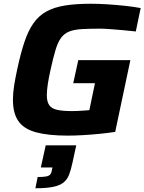

<svg xmlns="http://www.w3.org/2000/svg" viewBox="-20 -716 771 1025"><path d="M342 8Q238 8 173 -9.5Q108 -27 78.5 -69Q49 -111 49 -184Q49 -218 55.5 -259.5Q62 -301 73 -351Q91 -434 111 -493.5Q131 -553 159 -592.5Q187 -632 227.5 -654.5Q268 -677 326 -686.5Q384 -696 465 -696Q506 -696 553 -693Q600 -690 647 -685Q694 -680 731 -673L705 -548Q672 -552 636 -555Q600 -558 568 -560.5Q536 -563 515 -563Q455 -563 415 -560.5Q375 -558 349 -547.5Q323 -537 306 -514Q289 -491 276.5 -449.5Q264 -408 250 -344Q240 -300 235 -266Q230 -232 230 -207Q230 -173 243 -154.5Q256 -136 285.5 -129.5Q315 -123 363 -123Q375 -123 391.5 -123.5Q408 -124 425.5 -125.5Q443 -127 457 -128L487 -272H371L398 -395H676L595 -12Q557 -6 511.5 -1.5Q466 3 422 5.5Q378 8 342 8ZM169 289 181 229Q211 229 226.5 226Q242 223 248.5 215Q255 207 257 193L260 178H198L224 60H387L367 152Q359 190 349 216Q339 242 319.5 258Q300 274 264 281.5Q228 289 169 289Z"/></svg>

Font: Saira SemiExpanded
Style: Bold Italic
Weight: 700
Width: 6
Italic angle: -12°
Designer: Hector Gatti with collaboration of the Omnibus-Type team
Foundry: Omnibus-Type
Version: Version 1.101